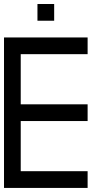

<svg xmlns="http://www.w3.org/2000/svg" viewBox="-20 -1020 540 957"><path d="M0 -83.3V-833.3H416.7V-750H83.3V-500H416.7V-416.7H83.3V-166.7H416.7V-83.3ZM250 -1000V-916.7H166.7V-1000Z"/></svg>

Font: GalmuriMono11 Regular
Style: Regular
Weight: 400
Designer: Lee Minseo (quiple)
Version: Version 2.399;hotconv 1.1.1;makeotfexe 2.6.0 DEVELOPMENT